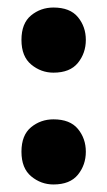

<svg xmlns="http://www.w3.org/2000/svg" viewBox="-20 -482 285 510"><path d="M122 8Q89 8 63 -13.5Q37 -35 37 -79Q37 -123 62.5 -144Q88 -165 122 -165Q166 -165 187 -139.5Q208 -114 208 -79Q208 -44 187 -18Q166 8 122 8ZM122 -289Q89 -289 63 -310.5Q37 -332 37 -376Q37 -420 62.5 -441Q88 -462 122 -462Q166 -462 187 -436.5Q208 -411 208 -376Q208 -341 187 -315Q166 -289 122 -289Z"/></svg>

Font: Argentum Novus
Style: Bold
Weight: 700
Designer: Julieta Ulanovsky (font) & Cristiano Sobral (main changes)
Foundry: Julieta Ulanovsky (font) & Cristiano Sobral (main changes)
Version: Version 3.00;November 27, 2020;FontCreator 13.0.0.2655 64-bi